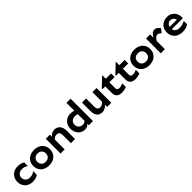

<svg xmlns="http://www.w3.org/2000/svg" viewBox="495 -2521 4337 4337"><g transform="rotate(-45 2663.5 -353.0)"><path d="M288 10Q215 10 157.5 -20.5Q100 -51 67.5 -107Q35 -163 35 -236Q35 -309 67.5 -365Q100 -421 157.5 -451.5Q215 -482 288 -482Q346 -482 388.5 -469Q431 -456 455 -437V-321Q396 -368 310 -368Q245 -368 205.5 -332Q166 -296 166 -236Q166 -176 205.5 -140Q245 -104 310 -104Q402 -104 460 -159V-43Q436 -20 391.5 -5Q347 10 288 10Z M1078 -236Q1078 -163 1044.5 -107Q1011 -51 950.5 -20.5Q890 10 811 10Q731 10 670.5 -20.5Q610 -51 576.5 -107Q543 -163 543 -236Q543 -309 576.5 -365Q610 -421 670.5 -451.5Q731 -482 811 -482Q890 -482 950.5 -451.5Q1011 -421 1044.5 -365Q1078 -309 1078 -236ZM947 -236Q947 -296 909.5 -332Q872 -368 811 -368Q749 -368 711.5 -332Q674 -296 674 -236Q674 -176 711.5 -140Q749 -104 811 -104Q872 -104 909.5 -140Q947 -176 947 -236Z M1309 -472V-407Q1375 -482 1460 -482Q1544 -482 1592.5 -424Q1641 -366 1641 -264V0H1509V-264Q1509 -313 1485 -340.5Q1461 -368 1417 -368Q1359 -368 1309 -315V0H1178V-472Z M1731 -236Q1731 -309 1762 -364.5Q1793 -420 1847.5 -451Q1902 -482 1970 -482Q2034 -482 2082 -465V-716H2214V0H2082V-48Q2031 10 1954 10Q1893 10 1842 -21Q1791 -52 1761 -108Q1731 -164 1731 -236ZM1994 -104Q2046 -104 2082 -137V-356Q2049 -368 2002 -368Q1940 -368 1901 -332Q1862 -296 1862 -236Q1862 -176 1898.5 -140Q1935 -104 1994 -104Z M2334 -208V-472H2465V-208Q2465 -159 2486.5 -131.5Q2508 -104 2550 -104Q2584 -104 2614.5 -120.5Q2645 -137 2668 -167V-472H2799V0H2668V-73Q2640 -36 2597 -13Q2554 10 2510 10Q2424 10 2379 -44Q2334 -98 2334 -208Z M3095 -358V-169Q3095 -136 3111.5 -120.5Q3128 -105 3162 -105Q3192 -105 3225 -113.5Q3258 -122 3284 -135V-21Q3255 -8 3214 1Q3173 10 3133 10Q3053 10 3008.5 -30Q2964 -70 2964 -144V-358H2877V-382L3095 -587V-472H3264V-358Z M3528 -358V-169Q3528 -136 3544.5 -120.5Q3561 -105 3595 -105Q3625 -105 3658 -113.5Q3691 -122 3717 -135V-21Q3688 -8 3647 1Q3606 10 3566 10Q3486 10 3441.5 -30Q3397 -70 3397 -144V-358H3310V-382L3528 -587V-472H3697V-358Z M4280 -236Q4280 -163 4246.5 -107Q4213 -51 4152.5 -20.5Q4092 10 4013 10Q3933 10 3872.5 -20.5Q3812 -51 3778.5 -107Q3745 -163 3745 -236Q3745 -309 3778.5 -365Q3812 -421 3872.5 -451.5Q3933 -482 4013 -482Q4092 -482 4152.5 -451.5Q4213 -421 4246.5 -365Q4280 -309 4280 -236ZM4149 -236Q4149 -296 4111.5 -332Q4074 -368 4013 -368Q3951 -368 3913.5 -332Q3876 -296 3876 -236Q3876 -176 3913.5 -140Q3951 -104 4013 -104Q4074 -104 4111.5 -140Q4149 -176 4149 -236Z M4380 0V-472H4511V-366Q4546 -425 4579 -453.5Q4612 -482 4654 -482Q4694 -482 4724 -461Q4754 -440 4786 -399L4715 -306Q4689 -331 4667 -343Q4645 -355 4622 -355Q4596 -355 4567.5 -332Q4539 -309 4511 -264V0Z M5060 -482Q5133 -482 5184 -449.5Q5235 -417 5261 -373Q5282 -337 5289.5 -293Q5297 -249 5294 -208L4942 -209Q4951 -158 4990 -131Q5029 -104 5092 -104Q5142 -104 5181.5 -116Q5221 -128 5264 -150V-43Q5234 -20 5184 -5Q5134 10 5074 10Q4996 10 4935.5 -20.5Q4875 -51 4842 -107Q4809 -163 4809 -236Q4809 -309 4841 -365Q4873 -421 4930 -451.5Q4987 -482 5060 -482ZM5172 -280Q5165 -323 5135 -349.5Q5105 -376 5060 -376Q5016 -376 4984.5 -349.5Q4953 -323 4944 -280Z"/></g></svg>

Font: Madhuban SemiBold
Style: Regular
Weight: 600
Designer: jaikishan Patel
Foundry: MagicType
Version: Version 1.000